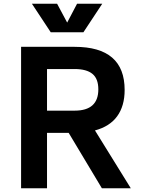

<svg xmlns="http://www.w3.org/2000/svg" viewBox="-20 -1009 764 1029"><path d="M93 0ZM348 -297H232V0H93V-758H380Q648 -758 648 -527Q648 -441 608 -386Q568 -331 489 -310L681 0H526ZM232 -416H380Q507 -416 507 -530Q507 -587 475.5 -613Q444 -639 380 -639H232ZM528 -989 427 -836H252L151 -989H286L340 -888L393 -989Z"/></svg>

Font: Biryani
Style: Bold
Weight: 700
Designer: Dan Reynolds and Mathieu Reguer
Foundry: Dan Reynolds and Mathieu Reguer
Version: Version 1.004; ttfautohint (v1.1) -l 5 -r 5 -G 72 -x 0 -D la